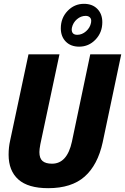

<svg xmlns="http://www.w3.org/2000/svg" viewBox="-20 -974 654 1004"><path d="M25 -165Q25 -204 33 -239L129 -690H291L191 -220Q186 -193 186 -179Q186 -146 202.5 -132Q219 -118 252 -118Q331 -118 356 -233L452 -690H614L517 -230Q491 -111 422.5 -50.5Q354 10 232 10Q127 10 76 -35.5Q25 -81 25 -165ZM298 -826Q298 -880 333.5 -917Q369 -954 419 -954Q463 -954 489 -927.5Q515 -901 515 -858Q515 -804 479.5 -767Q444 -730 394 -730Q350 -730 324 -756.5Q298 -783 298 -826ZM456 -855Q457 -859 457 -865Q457 -877 449 -884Q441 -891 428 -891Q403 -891 382.5 -873.5Q362 -856 356 -829Q355 -826 355 -820Q355 -792 384 -792Q409 -792 430 -810.5Q451 -829 456 -855Z"/></svg>

Font: Decalotype ExtraBold Italic
Style: Regular
Weight: 800
Italic angle: -12°
Designer: Alfredo Marco Pradil
Foundry: Alfredo Marco Pradil
Version: Version 1.0